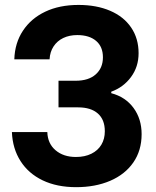

<svg xmlns="http://www.w3.org/2000/svg" viewBox="-20 -750 632 779"><path d="M28.3 -214.1H172Q173.4 -167.6 205.4 -140.4Q237.4 -113.1 288.1 -113.1Q324.3 -113.1 350.8 -126.3Q377.3 -139.4 391.3 -162.9Q405.3 -186.4 405.3 -217.4Q405.3 -264.6 377 -289.5Q348.7 -314.4 297 -314.4H217.4V-422.4H287Q339.6 -422.4 368.6 -448.4Q397.6 -474.3 397.6 -517.4Q397.6 -560.6 369.9 -584.1Q342.3 -607.7 293.4 -607.7Q261.4 -607.7 236.6 -595.8Q211.9 -583.9 197.3 -561.6Q182.7 -539.4 181.1 -509.3H38.1Q40.1 -575.6 73.1 -625.4Q106 -675.3 163.6 -702.6Q221.1 -730 298.4 -730Q371.6 -730 426.6 -706.4Q481.7 -682.9 512 -638.5Q542.3 -594.1 542.3 -534.1Q542.3 -479 511.5 -437.4Q480.7 -395.7 431.4 -378V-371.9Q489 -356.7 521.8 -312.1Q554.6 -267.4 554.6 -205.7Q554.6 -139.3 520.9 -90.8Q487.3 -42.3 427 -16.4Q366.7 9.4 288.9 9.4Q210.9 9.4 153.1 -18.3Q95.4 -46 63.2 -96.6Q31 -147.1 28.3 -214.1Z"/></svg>

Font: Mona Sans VF XLt
Style: Regular
Weight: 200
Designer: Deni Anggara
Foundry: GitHub
Version: Version 2.000;Glyphs 3.2.3 (3260)